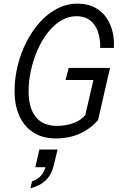

<svg xmlns="http://www.w3.org/2000/svg" viewBox="-20 -750 658 1054"><path d="M286 10Q215 10 164.5 -22Q114 -54 87 -112Q60 -170 60 -251Q60 -319 76.5 -387.5Q93 -456 124 -517.5Q155 -579 198 -627Q241 -675 293.5 -702.5Q346 -730 406 -730Q461 -730 500.5 -709Q540 -688 564 -653Q588 -618 598 -575Q608 -532 605 -487H530Q531 -520 524.5 -550.5Q518 -581 503.5 -606Q489 -631 463 -646Q437 -661 399 -661Q354 -661 314 -636.5Q274 -612 241.5 -570Q209 -528 186 -475.5Q163 -423 150 -364.5Q137 -306 137 -250Q137 -157 176.5 -108Q216 -59 292 -59Q343 -59 384 -74.5Q425 -90 450 -120L518 -90Q475 -42 417 -16Q359 10 286 10ZM442 -92 500 -342 523 -311H340L357 -377H584L518 -90ZM147 284 156 245Q186 235 204.5 215Q223 195 230 164L257 168H174L196 71H296L276 155Q264 207 233 238Q202 269 147 284Z"/></svg>

Font: Instrument Sans SemiCondensed
Style: Italic
Weight: 400
Width: 4
Italic angle: -13°
Designer: Rodrigo Fuenzalida
Foundry: fragTYPE
Version: Version 1.000;gftools[0.9.28]